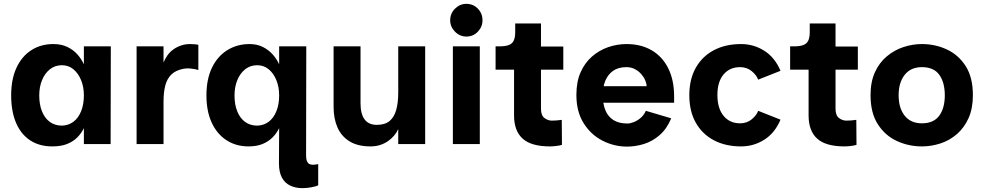

<svg xmlns="http://www.w3.org/2000/svg" viewBox="-20 -749 5113 998"><path d="M252 12Q184 12 136 -20Q88 -52 63 -111.5Q38 -171 38 -253Q38 -337 65.5 -396.5Q93 -456 142.5 -488Q192 -520 257 -520Q299 -520 330 -505Q361 -490 382 -466.5Q403 -443 416 -415V-508H556L555 0H416V-83Q403 -56 381.5 -34.5Q360 -13 328.5 -0.5Q297 12 252 12ZM302 -96Q336 -97 361.5 -116Q387 -135 401.5 -170.5Q416 -206 416 -253Q416 -297 401.5 -332.5Q387 -368 361.5 -389Q336 -410 302 -410Q266 -410 239.5 -389Q213 -368 198.5 -332.5Q184 -297 184 -253Q184 -205 198.5 -169.5Q213 -134 239.5 -115Q266 -96 302 -96Z M690 0V-508H830V-424Q838 -444 850.5 -461.5Q863 -479 881 -492Q899 -505 921 -512.5Q943 -520 968 -520Q976 -520 990 -519Q1004 -518 1011 -516V-385Q996 -390 973 -392.5Q950 -395 931.3 -391Q892 -383 870 -361Q848 -339 839 -304Q830 -269 830 -221V0Z M1553 229Q1516 229 1488 215.5Q1460 202 1445 173.5Q1430 145 1430 100L1431 -83Q1418 -56 1396.5 -34.5Q1375 -13 1344.5 -0.5Q1314 12 1272 12Q1207 12 1157.5 -20Q1108 -52 1080.5 -111.5Q1053 -171 1053 -253Q1053 -337 1081.5 -396.5Q1110 -456 1161 -488Q1212 -520 1277 -520Q1316 -520 1346 -505Q1376 -490 1397 -466.5Q1418 -443 1431 -415V-508H1572L1571 60Q1571 90 1584 101Q1597 112 1634 104V214Q1624 220 1598.5 224.5Q1573 229 1553 229ZM1317 -96Q1351 -97 1376.5 -116Q1402 -135 1416.5 -170.5Q1431 -206 1431 -253Q1431 -297 1416.5 -332.5Q1402 -368 1376.5 -389Q1351 -410 1317 -410Q1281 -410 1254.5 -389Q1228 -368 1213.5 -332.5Q1199 -297 1199 -253Q1199 -205 1213.5 -169.5Q1228 -134 1254.5 -115Q1281 -96 1317 -96Z M2190 -508V0H2050V-78Q2042 -60 2028 -43.5Q2014 -27 1995.5 -14.5Q1977 -2 1954.5 5Q1932 12 1906 12Q1839 12 1796.5 -14.5Q1754 -41 1734 -87Q1714 -133 1714 -193V-508H1854V-212Q1854 -157 1875 -128.5Q1896 -100 1939 -100Q1981 -100 2005 -120Q2029 -140 2039.5 -177.5Q2050 -215 2050 -269V-508Z M2404.2 -559Q2370 -559 2345 -584.4Q2320 -609.8 2320 -643.6Q2320 -679 2345.2 -704Q2370.4 -729 2404 -729Q2439.8 -729 2463.9 -704Q2488 -679 2488 -643.6Q2488 -609.8 2463.9 -584.4Q2439.9 -559 2404.2 -559ZM2334 0V-508H2474V0Z M2839 12Q2741 12 2696.5 -28.5Q2652 -69 2652 -149V-387H2556V-508H2575Q2607 -508 2625 -515Q2643 -522 2650.5 -538.5Q2658 -555 2658 -582V-627H2792V-507H2908V-387H2792V-184Q2792 -149 2810 -135.5Q2828 -122 2848 -122Q2858 -122 2873 -123Q2888 -124 2900 -126L2901 4Q2888 8 2869.5 10Q2851 12 2839 12Z M3239 13Q3172 13 3111.5 -18Q3051 -49 3013.5 -109Q2976 -169 2976 -256Q2976 -324 2998 -373.5Q3020 -423 3057.5 -455.5Q3095 -488 3141.5 -504Q3188 -520 3237 -520Q3312 -520 3367.5 -487.5Q3423 -455 3453.5 -394Q3484 -333 3484 -248V-215H3081L3080 -301H3341Q3341 -314 3334 -331Q3327 -348 3313.5 -363.5Q3300 -379 3280.5 -389.5Q3261 -400 3236 -400Q3194 -400 3167 -381Q3140 -362 3126.5 -329.5Q3113 -297 3113 -256Q3113 -210 3126.5 -176.5Q3140 -143 3168.5 -125Q3197 -107 3241 -107Q3256 -107 3275 -114.5Q3294 -122 3311 -137Q3328 -152 3337 -173L3469 -134Q3446 -79 3408.5 -46.5Q3371 -14 3327 -0.5Q3283 13 3239 13Z M4037 -381 3921 -335Q3912 -359 3887 -379.5Q3862 -400 3827 -400Q3773 -400 3741 -362Q3709 -324 3709 -255Q3709 -186 3741 -147Q3773 -108 3827 -108Q3862 -108 3887 -128.5Q3912 -149 3921 -173L4037 -127Q4008 -58 3953 -23Q3898 12 3832 12Q3751 12 3690.5 -20Q3630 -52 3596.5 -111.5Q3563 -171 3563 -254Q3563 -337 3596.5 -396.5Q3630 -456 3690.5 -488Q3751 -520 3832 -520Q3898 -520 3953 -485Q4008 -450 4037 -381Z M4370 12Q4272 12 4227.5 -28.5Q4183 -69 4183 -149V-387H4087V-508H4106Q4138 -508 4156 -515Q4174 -522 4181.5 -538.5Q4189 -555 4189 -582V-627H4323V-507H4439V-387H4323V-184Q4323 -149 4341 -135.5Q4359 -122 4379 -122Q4389 -122 4404 -123Q4419 -124 4431 -126L4432 4Q4419 8 4400.5 10Q4382 12 4370 12Z M4772 12Q4703 12 4642 -16Q4581 -44 4543 -103Q4505 -162 4505 -254Q4505 -324 4528 -374Q4551 -424 4590 -456.5Q4629 -489 4676.5 -504.5Q4724 -520 4772 -520Q4841 -520 4901.5 -492Q4962 -464 4999.5 -405.5Q5037 -347 5037 -254Q5037 -185 5014.5 -135Q4992 -85 4954 -52Q4916 -19 4868.5 -3.5Q4821 12 4772 12ZM4772 -108Q4833 -108 4862 -147.5Q4891 -187 4891 -254Q4891 -320 4862.5 -360Q4834 -400 4772 -400Q4714 -400 4682.5 -360Q4651 -320 4651 -254Q4651 -187 4682.5 -147.5Q4714 -108 4772 -108Z"/></svg>

Font: Inclusive Sans
Style: Regular
Weight: 400
Designer: Olivia King
Foundry: Olivia King
Version: Version 2.004